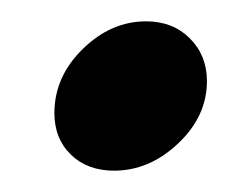

<svg xmlns="http://www.w3.org/2000/svg" viewBox="-20 -388 219 180"><path d="M31 -282Q31 -316 57.5 -342Q84 -368 117 -368Q142 -368 158 -352Q174 -336 174 -312Q174 -279 147 -253.5Q120 -228 87 -228Q62 -228 46.5 -243Q31 -258 31 -282Z"/></svg>

Font: Prompt ExtraBold
Style: Italic
Weight: 800
Italic angle: -12°
Designer: Katatrad Team
Foundry: CadsonDemak
Version: Version 1.001